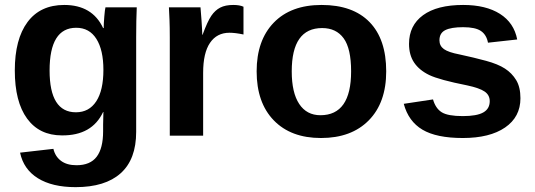

<svg xmlns="http://www.w3.org/2000/svg" viewBox="-20 -559 2204 791"><path d="M291.6 212Q195.2 212 136.1 175.3Q77.1 138.6 62.7 69.9L200 54.2Q207.2 85.5 231.3 103.6Q255.4 121.7 295.2 121.7Q351.8 121.7 378.3 86.7Q404.8 51.8 404.8 -18.1V-45.8L406 -97.6H404.8Q359 0 234.9 -1.2Q142.2 -1.2 91.6 -70.5Q41 -139.8 41 -268.7Q41 -397.6 93.4 -468.1Q145.8 -538.6 244.6 -538.6Q360.2 -538.6 404.8 -443.4H407.2Q407.2 -460.2 409.6 -489.8Q412 -519.3 414.5 -528.9H543.4Q541 -475.9 541 -406V-15.7Q541 97.6 477.1 154.8Q413.3 212 291.6 212ZM406 -271.1Q406 -353 377.1 -398.8Q348.2 -444.6 294 -444.6Q184.3 -444.6 184.3 -268.7Q184.3 -96.4 292.8 -96.4Q347 -96.4 376.5 -141.6Q406 -186.7 406 -271.1Z M679.5 0V-404.8Q679.5 -448.2 678.3 -477.1Q677.1 -506 675.9 -528.9H806Q807.2 -520.5 810.2 -475.3Q813.3 -430.1 813.3 -415.7H814.5Q834.9 -471.1 850.6 -494Q866.3 -516.9 887.3 -527.7Q908.4 -538.6 941 -538.6Q967.5 -538.6 983.1 -531.3V-416.9Q949.4 -424.1 925.3 -424.1Q873.5 -424.1 845.2 -382.5Q816.9 -341 816.9 -259V0Z M1571.1 -265.1Q1571.1 -136.1 1499.4 -63.3Q1427.7 9.6 1302.4 9.6Q1178.3 9.6 1107.8 -63.3Q1037.3 -136.1 1037.3 -265.1Q1037.3 -392.8 1107.8 -465.7Q1178.3 -538.6 1304.8 -538.6Q1433.7 -538.6 1502.4 -468.1Q1571.1 -397.6 1571.1 -265.1ZM1426.5 -265.1Q1426.5 -359 1395.8 -401.2Q1365.1 -443.4 1307.2 -443.4Q1181.9 -443.4 1181.9 -265.1Q1181.9 -177.1 1212.7 -130.7Q1243.4 -84.3 1300 -84.3Q1426.5 -84.3 1426.5 -265.1Z M2124.1 -154.2Q2124.1 -77.1 2060.8 -33.7Q1997.6 9.6 1886.7 9.6Q1778.3 9.6 1720.5 -24.7Q1662.7 -59 1643.4 -131.3L1763.9 -149.4Q1774.7 -112 1800 -96.4Q1825.3 -80.7 1886.7 -80.7Q1944.6 -80.7 1971.1 -95.8Q1997.6 -110.8 1997.6 -142.2Q1997.6 -167.5 1976.5 -181.9Q1955.4 -196.4 1904.8 -207.2Q1789.2 -230.1 1748.2 -250Q1707.2 -269.9 1686.1 -301.2Q1665.1 -332.5 1665.1 -378.3Q1665.1 -454.2 1722.9 -496.4Q1780.7 -538.6 1888 -538.6Q1981.9 -538.6 2039.8 -501.8Q2097.6 -465.1 2110.8 -396.4L1990.4 -383.1Q1984.3 -415.7 1961.4 -431.3Q1938.6 -447 1888 -447Q1838.6 -447 1814.5 -434.9Q1790.4 -422.9 1790.4 -392.8Q1790.4 -369.9 1809 -356.6Q1827.7 -343.4 1872.3 -334.9Q1933.7 -321.7 1982.5 -308.4Q2031.3 -295.2 2060.2 -276.5Q2089.2 -257.8 2106.6 -228.9Q2124.1 -200 2124.1 -154.2Z"/></svg>

Font: Ramabhadra
Style: Regular
Weight: 400
Designer: Purushoth Kumar Guthula
Foundry: Andhrapradesh Society for Knowledge Networks
Version: Version 1.0.5; ttfautohint (vUNKNOWN) -l 7 -r 28 -G 50 -x 13